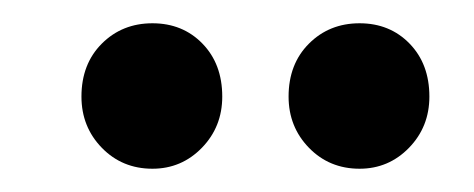

<svg xmlns="http://www.w3.org/2000/svg" viewBox="-20 -765 407 165"><path d="M171 -682Q171 -656 153.5 -638Q136 -620 111 -620Q85 -620 67.5 -638Q50 -656 50 -682Q50 -710 67.5 -727.5Q85 -745 111 -745Q137 -745 154 -727.5Q171 -710 171 -682ZM349 -682Q349 -656 331.5 -638Q314 -620 289 -620Q263 -620 245.5 -638Q228 -656 228 -682Q228 -710 245.5 -727.5Q263 -745 289 -745Q315 -745 332 -727.5Q349 -710 349 -682Z"/></svg>

Font: Montserrat-Arabic
Style: Regular
Weight: 400
Designer: Mohamed Gaber
Foundry: Kief Type Foundry
Version: Version 5.008;PS 005.008;hotconv 1.0.88;makeotf.lib2.5.64775